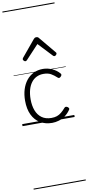

<svg xmlns="http://www.w3.org/2000/svg" viewBox="-173 -1198 867 1886"><g transform="rotate(-10 260.0 -255.0)"><path d="M294 19Q226 19 175 -11.5Q124 -42 96 -100Q68 -158 68 -241Q68 -302 83.5 -352.5Q99 -403 128.5 -440.5Q158 -478 200 -498.5Q242 -519 294 -519Q340 -519 384.5 -499Q429 -479 458 -445Q465 -437 463.5 -429.5Q462 -422 453 -413Q444 -404 436.5 -404Q429 -404 423 -410Q394 -437 365 -453.5Q336 -470 291 -470Q253 -470 222 -455Q191 -440 169 -410.5Q147 -381 135.5 -339.5Q124 -298 124 -245Q124 -182 142.5 -133.5Q161 -85 199 -57.5Q237 -30 295 -30Q326 -30 349.5 -38Q373 -46 394.5 -63.5Q416 -81 438 -107Q445 -114 453 -113.5Q461 -113 470 -107Q478 -101 481 -93.5Q484 -86 478 -79Q455 -45 424.5 -23Q394 -1 360 9Q326 19 294 19ZM140 -623Q132 -623 124 -631Q116 -639 116 -647Q116 -649 117.5 -652Q119 -655 121 -659L259 -825Q264 -831 269.5 -834Q275 -837 284 -837Q293 -837 299 -834Q305 -831 309 -825L447 -659Q451 -655 452 -652Q453 -649 453 -647Q453 -639 445 -631Q437 -623 429 -623Q424 -623 420.5 -625.5Q417 -628 413 -632L284 -769L156 -632Q152 -628 148 -625.5Q144 -623 140 -623ZM0 623H520V633H0ZM0 -20H520V0H0ZM0 -505H520V-500H0ZM0 -1143H520V-1133H0Z"/></g></svg>

Font: Playwrite CL Guides
Style: Regular
Weight: 400
Designer: Veronika Burian, José Scaglione
Foundry: TypeTogether
Version: Version 1.003